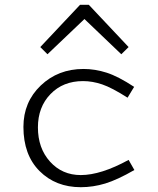

<svg xmlns="http://www.w3.org/2000/svg" viewBox="-20 -761 654 796"><path d="M147 -565.9 312 -741.2H348.1L513.2 -565.9L482.9 -536.1L330.1 -682.1L176.8 -536.1ZM324.2 -424.8Q241.2 -424.8 189.2 -370.8Q137.2 -316.9 137.2 -232.9Q137.2 -146.5 187.5 -90.8Q237.8 -35.2 314.9 -35.2Q398.4 -35.2 513.2 -98.1L537.1 -56.2Q466.8 -15.6 416.3 -0.2Q365.7 15.1 314.9 15.1Q210.9 15.1 144 -51.8Q77.1 -118.7 77.1 -234.9Q77.1 -337.9 148.9 -406.5Q220.7 -475.1 326.2 -475.1Q374 -475.1 422.1 -459.7Q470.2 -444.3 536.1 -400.9L508.8 -356Q443.8 -397.5 403.6 -411.1Q363.3 -424.8 324.2 -424.8Z"/></svg>

Font: IntelOne Mono Light
Style: Regular
Weight: 300
Designer: Fred Shallcrass
Foundry: Frere-Jones Type LLC
Version: Version 1.200;hotconv 1.1.0;makeotfexe 2.6.0;FJTRelease1.2